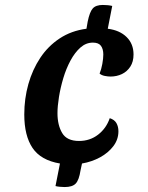

<svg xmlns="http://www.w3.org/2000/svg" viewBox="-20 -707 599 775"><path d="M241 48Q233 48 222 47Q211 46 204 44L222 -47Q145 -60 111.5 -109.5Q78 -159 78 -245Q78 -309 94.5 -367.5Q111 -426 142.5 -473.5Q174 -521 221 -552Q268 -583 329 -591L334 -620Q342 -659 354.5 -673Q367 -687 395 -687Q406 -687 415.5 -686Q425 -685 433 -683L415 -591Q463 -585 491 -557.5Q519 -530 519 -487Q519 -458 506 -438Q493 -418 472 -408Q451 -398 426 -398Q416 -398 403 -400.5Q390 -403 382 -410Q389 -427 393 -449Q397 -471 397 -487Q397 -509 387.5 -522Q378 -535 355 -535Q327 -535 304.5 -515Q282 -495 264.5 -462.5Q247 -430 235.5 -391.5Q224 -353 218 -315.5Q212 -278 212 -250Q212 -202 231 -170Q250 -138 299 -138Q343 -138 376 -163.5Q409 -189 423 -230Q442 -224 450 -210Q458 -196 458 -177Q458 -144 437.5 -117Q417 -90 384 -72Q351 -54 311 -47L305 -19Q299 20 285.5 34Q272 48 241 48Z"/></svg>

Font: Sansita Swashed Light Medium
Style: Regular
Weight: 500
Version: Version 1.003